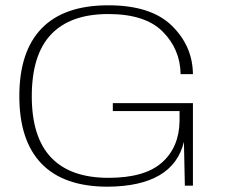

<svg xmlns="http://www.w3.org/2000/svg" viewBox="-20 -701 851 725"><path d="M387 4Q634 2 674.5 -165.5L678 0H708.5V-311.5H406V-281.5H658V-244Q656.5 -145 591.5 -87.2Q526.5 -29.5 389.5 -29.5Q246 -29.5 173 -106.2Q100 -183 100 -337.5Q100 -494.5 173 -571.2Q246 -648 389 -648Q528 -648 594.2 -581.8Q660.5 -515.5 662 -421H708.5Q707.5 -527 628.8 -604Q550 -681 389 -681Q222 -681 137.5 -594Q53 -507 53 -338Q53 -169.5 137 -82.8Q221 4 387 4Z"/></svg>

Font: Anybody Expanded ExtraLight
Style: Regular
Weight: 250
Width: 7
Version: Version 1.113;gftools[0.9.25]